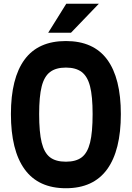

<svg xmlns="http://www.w3.org/2000/svg" viewBox="-20 -984 700 1020"><path d="M38 -378Q38 -569 110.5 -667.5Q183 -766 330 -766Q477 -766 549.5 -667.5Q622 -569 622 -378Q622 -185 549 -84.5Q476 16 330 16Q184 16 111 -84.5Q38 -185 38 -378ZM472 -378Q472 -472 458.5 -525Q445 -578 414 -601.5Q383 -625 330 -625Q277 -625 246 -601.5Q215 -578 201.5 -525Q188 -472 188 -378Q188 -281 201.5 -226.5Q215 -172 245.5 -148.5Q276 -125 330 -125Q384 -125 414.5 -148.5Q445 -172 458.5 -226.5Q472 -281 472 -378ZM505 -964 357 -810H236L332 -964Z"/></svg>

Font: Farro
Style: Bold
Weight: 700
Designer: Aceler Chua
Foundry: Grayscale Limited
Version: Version 1.101